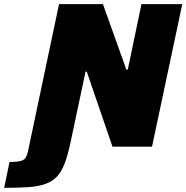

<svg xmlns="http://www.w3.org/2000/svg" viewBox="-130 -708 900 927"><path d="M-110 199 -84 74Q-47 74 -29.5 69Q-12 64 -5.5 52Q1 40 5 23L155 -688H367L480 -372H487L553 -688H750L604 0H413L289 -362H283L210 -18Q197 42 182 81.5Q167 121 145 144.5Q123 168 89.5 180Q56 192 7.5 195.5Q-41 199 -110 199Z"/></svg>

Font: Saira Thin ExtraBold
Style: Italic
Weight: 800
Italic angle: -12°
Version: Version 1.101